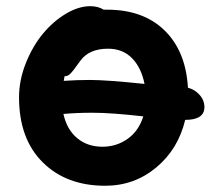

<svg xmlns="http://www.w3.org/2000/svg" viewBox="-20 -615 690 615"><path d="M316.9 -20Q192.4 -20 116.7 -95.2Q41 -170.4 41 -303.2Q41 -357.9 62.5 -412.1Q84 -466.3 116.7 -506.1Q149.4 -545.9 190.4 -570.6Q231.4 -595.2 269 -595.2Q294.4 -595.2 312 -584H323.2Q439 -584 507.1 -517.6Q575.2 -451.2 582 -334Q603.5 -328.6 619.1 -311.3Q634.8 -293.9 634.8 -272Q634.8 -231 573.2 -231Q550.8 -137.2 480.5 -78.6Q410.2 -20 316.9 -20ZM268.1 -358.9Q321.3 -358.9 442.9 -346.2Q432.6 -398.4 402.8 -428.7Q373 -459 326.2 -459Q265.6 -459 237.8 -420.9Q233.4 -415 226.1 -405Q218.8 -395 215.3 -390.4Q211.9 -385.7 206.8 -380.4Q201.7 -375 197 -372.8Q192.4 -370.6 187 -371.1Q186.5 -368.7 185.5 -363.5Q184.6 -358.4 184.1 -356Q225.6 -358.9 268.1 -358.9ZM274.9 -253.9Q226.1 -253.9 183.1 -250Q194.3 -199.7 227.3 -172.4Q260.3 -145 308.1 -145Q353 -145 388.7 -170.2Q424.3 -195.3 439 -242.2Q337.4 -253.9 274.9 -253.9Z"/></svg>

Font: Shantell Sans Irregular Bouncy
Style: Bold
Weight: 700
Designer: Stephen Nixon, Anya Danilova, Shantell Martin
Foundry: Arrow Type
Version: Version 1.006;[9816181b4]